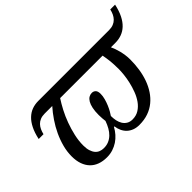

<svg xmlns="http://www.w3.org/2000/svg" viewBox="-110 -898 1184 1184"><g transform="rotate(-45 482.0 -305.5)"><path d="M545.9 9.8Q520 9.8 499.8 2Q479.5 -5.9 465.1 -19.5Q450.7 -33.2 441.9 -52Q433.1 -70.8 430.2 -92.8H425.8Q414.1 -70.8 397.5 -52Q380.9 -33.2 360.4 -19.5Q339.8 -5.9 315.4 2Q291 9.8 263.2 9.8Q228 9.8 200.2 -0.5Q172.4 -10.7 153.1 -30.8Q133.8 -50.8 123.3 -80.3Q112.8 -109.9 112.8 -148.9Q112.8 -188.5 123.5 -229.5Q134.3 -270.5 152.6 -309.8Q170.9 -349.1 195.6 -385.5Q220.2 -421.9 248 -453.1H182.1Q160.2 -453.1 143.8 -446.5Q127.4 -439.9 116.2 -428.2Q105 -416.5 97.9 -401.1Q90.8 -385.7 86.9 -368.2H44.9Q54.7 -413.6 70.6 -445.3Q86.4 -477.1 107.7 -497.3Q128.9 -517.6 154.5 -526.9Q180.2 -536.1 209 -536.1H826.2Q848.1 -536.1 864.5 -542.7Q880.9 -549.3 892.3 -561Q903.8 -572.8 910.9 -588.1Q918 -603.5 921.9 -621.1H963.9Q954.1 -575.7 938 -543.7Q921.9 -511.7 900.6 -491.7Q879.4 -471.7 853.5 -462.4Q827.6 -453.1 798.8 -453.1H759.8Q765.1 -441.4 770.8 -426.3Q776.4 -411.1 780.8 -393.6Q785.2 -376 788.1 -356.2Q791 -336.4 791 -315.9Q791 -273.4 784.9 -232.9Q778.8 -192.4 765.9 -156Q752.9 -119.6 732.9 -89.4Q712.9 -59.1 685.8 -36.9Q658.7 -14.6 623.8 -2.4Q588.9 9.8 545.9 9.8ZM316.9 -453.1Q297.9 -424.3 278.8 -387.9Q259.8 -351.6 244.9 -311Q230 -270.5 220.5 -228.3Q210.9 -186 210.9 -146Q210.9 -118.7 217 -99.4Q223.1 -80.1 233.6 -67.6Q244.1 -55.2 258.5 -49.6Q272.9 -43.9 290 -43.9Q314 -43.9 333.3 -52.2Q352.5 -60.5 367.7 -75.2Q382.8 -89.8 394.5 -110.4Q406.2 -130.9 415 -155.8Q413.6 -166.5 412.4 -180.4Q411.1 -194.3 411.1 -210.9Q411.1 -245.1 416.3 -269Q421.4 -293 430.4 -308.3Q439.5 -323.7 451.4 -330.8Q463.4 -337.9 477.1 -337.9Q492.7 -337.9 502.4 -327.9Q512.2 -317.9 512.2 -294.9Q512.2 -274.9 506.3 -253.7Q500.5 -232.4 492.2 -212.9Q483.9 -193.4 474.9 -177.7Q465.8 -162.1 460 -153.8Q460 -132.3 464.1 -112.5Q468.3 -92.8 477.8 -77.6Q487.3 -62.5 502.7 -53.2Q518.1 -43.9 540 -43.9Q571.8 -43.9 596.2 -59.3Q620.6 -74.7 638.2 -99.6Q655.8 -124.5 667.5 -155.5Q679.2 -186.5 686.3 -217.5Q693.4 -248.5 696.3 -276.4Q699.2 -304.2 699.2 -323.2Q699.2 -346.2 698.2 -364.7Q697.3 -383.3 695.6 -398.7Q693.8 -414.1 691.7 -427.2Q689.5 -440.4 687 -453.1Z"/></g></svg>

Font: Droid Serif
Style: Italic
Weight: 400
Italic angle: -12°
Designer: Monotype Design team
Foundry: Monotype Imaging Inc.
Version: Version 1.03